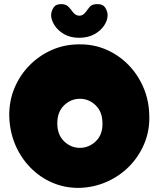

<svg xmlns="http://www.w3.org/2000/svg" viewBox="-20 -914 772 935"><path d="M366 1Q297 2 236 -24Q175 -50 128 -98Q81 -146 54 -210Q27 -274 25 -349Q24 -421 50 -484Q76 -547 123 -595Q170 -643 232 -670.5Q294 -698 366 -698Q435 -699 496 -673Q557 -647 604 -599.5Q651 -552 678.5 -488Q706 -424 707 -349Q709 -277 682.5 -214Q656 -151 609 -103.5Q562 -56 499.5 -28.5Q437 -1 366 1ZM369 -194Q413 -194 446.5 -226Q480 -258 479 -313Q479 -369 446 -401Q413 -433 369 -433Q325 -433 292 -401Q259 -369 259 -313Q259 -258 292 -226Q325 -194 369 -194ZM365 -730Q323 -730 292.5 -747.5Q262 -765 245.5 -791Q229 -817 229 -840Q229 -858 240 -876Q251 -894 277 -894Q301 -894 313 -881.5Q325 -869 335 -855Q348 -838 366 -837.5Q384 -837 397 -855Q407 -869 417.5 -881.5Q428 -894 456 -894Q482 -894 493 -876Q504 -858 504 -840Q504 -815 487 -789.5Q470 -764 439 -747Q408 -730 365 -730Z"/></svg>

Font: Cherry Bomb One
Style: Regular
Weight: 400
Designer: satsuyako
Foundry: satsuyako
Version: Version 4.100; ttfautohint (v1.8.3)